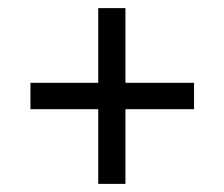

<svg xmlns="http://www.w3.org/2000/svg" viewBox="-20 -594 552 473"><path d="M222 -141H289V-325H458V-390H289V-574H222V-390H55V-325H222Z"/></svg>

Font: Noto Serif Devanagari SemiCondensed SemiBold
Style: Regular
Weight: 600
Width: 4
Designer: Universal Thirst, Indian Type Foundry and the Monotype Design Team
Foundry: Monotype Imaging Inc.
Version: Version 2.004